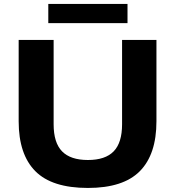

<svg xmlns="http://www.w3.org/2000/svg" viewBox="-20 -942 886 972"><path d="M74.5 -328V-740H251.5V-313Q251.5 -219.5 294.2 -175.8Q337 -132 425 -132Q513 -132 555.5 -175.8Q598 -219.5 598 -313V-740H772V-328Q772 -160.5 688 -75.5Q604 9.5 425 9.5Q243 9.5 158.8 -75.5Q74.5 -160.5 74.5 -328ZM224.5 -825V-922H625.5V-825Z"/></svg>

Font: Encode Sans Expanded
Style: Bold
Weight: 700
Width: 7
Designer: Multiple Designers
Foundry: Impallari Type
Version: Version 2.000